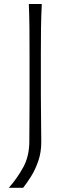

<svg xmlns="http://www.w3.org/2000/svg" viewBox="-20 -752 327 936"><path d="M22.9 163.6Q65.4 115.2 94.2 61.8Q123 8.3 123 -64L124 -257.8V-488.3Q124 -556.2 123.5 -613.3Q123 -670.4 120.6 -732.4H183.6Q180.7 -670.4 179.9 -613.3Q179.2 -556.2 179.2 -488.3V-286.6Q179.2 -226.1 180.2 -168.9Q181.2 -111.8 181.2 -59.6Q181.2 -9.3 166.7 32.7Q152.3 74.7 131.8 107.4Q111.3 140.1 92.8 163.6Z"/></svg>

Font: Pinar-DS3-FD Light
Style: Regular
Weight: 300
Designer: Amin Abedi
Version: Version 3.000